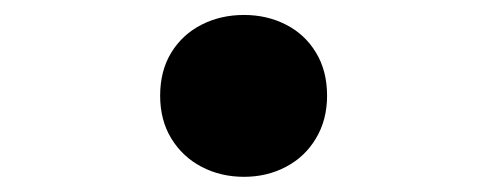

<svg xmlns="http://www.w3.org/2000/svg" viewBox="-20 -463 660 258"><path d="M195.2 -334.4Q195.2 -368 210.2 -392.4Q225.3 -416.9 251 -429.9Q276.6 -442.9 307.9 -442.9Q338.8 -442.9 364.2 -429.9Q389.8 -416.9 404.6 -392.3Q419.5 -367.8 419.5 -334.5Q419.5 -301.9 404.6 -277.1Q389.8 -252.2 364.2 -238.8Q338.8 -225.4 307.9 -225.4Q276.6 -225.4 251 -238.8Q225.3 -252.2 210.2 -276.9Q195.2 -301.5 195.2 -334.4Z"/></svg>

Font: Monaspace Xenon Var
Style: Regular
Weight: 400
Designer: Riley Cran and the Lettermatic Team
Version: Version 1.000 (Monaspace Xenon Var)